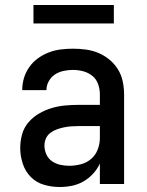

<svg xmlns="http://www.w3.org/2000/svg" viewBox="-20 -737 590 769"><path d="M219 12Q187 12 156 3Q125 -6 103 -28.5Q81 -51 71 -82Q61 -113 61 -144Q61 -172 68.5 -199Q76 -226 94 -247Q112 -268 136 -282Q160 -296 186.5 -304Q213 -312 240.5 -314.5Q268 -317 295 -317H380V-359Q380 -380 373 -400Q366 -420 350 -433Q334 -446 313.5 -451.5Q293 -457 272 -457Q254 -457 235 -453Q216 -449 200.5 -439Q185 -429 175.5 -412Q166 -395 166 -376H69Q69 -401 76 -424.5Q83 -448 97.5 -468.5Q112 -489 132 -503.5Q152 -518 175.5 -527Q199 -536 223.5 -539Q248 -542 272 -542Q298 -542 324 -538.5Q350 -535 374 -525Q398 -515 418.5 -498Q439 -481 452.5 -459Q466 -437 471.5 -411Q477 -385 477 -359V0H380V-82Q370 -60 353 -41.5Q336 -23 314.5 -10.5Q293 2 268.5 7Q244 12 219 12ZM257 -73Q280 -73 303.5 -79Q327 -85 345 -100.5Q363 -116 371.5 -138.5Q380 -161 380 -184V-232H295Q280 -232 265.5 -231Q251 -230 236.5 -227Q222 -224 208 -219Q194 -214 182 -205Q170 -196 164 -182.5Q158 -169 158 -154Q158 -136 165.5 -119Q173 -102 188 -91.5Q203 -81 221 -77Q239 -73 257 -73ZM114 -643V-717H436V-643Z"/></svg>

Font: Lode Dark Term
Style: Bold
Weight: 700
Monospace: yes
Designer: Belleve Invis
Foundry: Belleve Invis
Version: Version 29.2.0